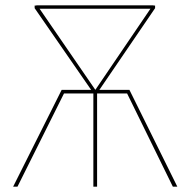

<svg xmlns="http://www.w3.org/2000/svg" viewBox="-20 -701 715 721"><path d="M466 -363.6H353.2L562.4 -670.3V-680.3L556.9 -680V-680.9H116.1V-680L110.1 -680.3V-670.3L322.2 -363.6H211.6L29.3 0H45.6L220.3 -350H330.6V0H344.6V-350H457.3L629.1 0H645.9ZM128.7 -668.1H544.9L338 -363.6Z"/></svg>

Font: Fira Sans Hair
Style: Regular
Weight: 100
Designer: bBox Type GmbH & Carrois Corporate GbR & Edenspiekermann AG
Foundry: bBox Type GmbH & Carrois Corporate GbR & Edenspiekermann AG
Version: Version 4.300;PS 004.300;hotconv 1.0.88;makeotf.lib2.5.64775